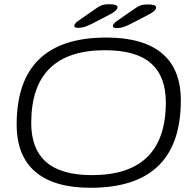

<svg xmlns="http://www.w3.org/2000/svg" viewBox="-20 -884 917 910"><path d="M409 6Q237 6 148 -69.5Q59 -145 59 -294Q59 -706 484 -706Q658 -706 747.5 -631.5Q837 -557 837 -408Q837 6 409 6ZM416 -54Q766 -54 766 -399Q766 -522 695.5 -584Q625 -646 478 -646Q128 -646 128 -301Q128 -178 199 -116Q270 -54 416 -54ZM351 -752Q332 -752 332 -761Q332 -771 349 -784L431 -841Q449 -854 462.5 -859Q476 -864 497 -864Q537 -864 537 -850Q537 -834 500 -815L417 -772Q397 -762 382.5 -757Q368 -752 351 -752ZM534 -751Q515 -751 515 -760Q515 -770 532 -783L614 -840Q632 -853 645.5 -858Q659 -863 680 -863Q720 -863 720 -849Q720 -833 683 -814L600 -771Q580 -761 565.5 -756Q551 -751 534 -751Z"/></svg>

Font: Asap Expanded Expanded Light
Style: Italic
Weight: 300
Width: 7
Italic angle: -6°
Designer: Pablo Cosgaya
Foundry: Omnibus-Type
Version: Version 3.001; ttfautohint (v1.8.4.7-5d5b)